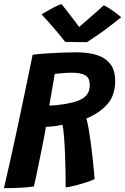

<svg xmlns="http://www.w3.org/2000/svg" viewBox="-20 -924 624 956"><path d="M-0.5 13Q14.5 -49 32 -128.5Q49.5 -208 68.5 -296.2Q87.5 -384.5 106.2 -475.5Q125 -566.5 142.5 -651.5Q170.5 -655 208.5 -657.8Q246.5 -660.5 287 -662Q327.5 -663.5 362 -663.5Q419 -663.5 462 -650Q505 -636.5 529.2 -605.2Q553.5 -574 553.5 -520Q553.5 -449.5 514.5 -405.2Q475.5 -361 410 -334Q415.5 -316 421 -284.8Q426.5 -253.5 431.5 -216.5Q436.5 -179.5 440.5 -142.8Q444.5 -106 447.2 -76.8Q450 -47.5 451 -32Q432.5 -23.5 410 -16.2Q387.5 -9 365.8 -3.2Q344 2.5 328 5.8Q312 9 307 9.5Q307 -26 306.2 -71.8Q305.5 -117.5 303.5 -163.5Q301.5 -209.5 298.5 -246.8Q295.5 -284 291 -302.5Q276 -299.5 260 -297Q244 -294.5 230.5 -293.5Q217 -292.5 208.5 -292Q207 -281 202.2 -254.8Q197.5 -228.5 190.2 -193.5Q183 -158.5 175.5 -121.2Q168 -84 161.2 -51Q154.5 -18 149 4Q131 7.5 105 9.5Q79 11.5 51.2 12.2Q23.5 13 -0.5 13ZM225.5 -398.5Q258 -398.5 306 -406.5Q341.5 -412.5 368.5 -422.5Q395.5 -432.5 411.2 -450.8Q427 -469 427 -500Q427 -536.5 404.2 -549.2Q381.5 -562 338 -562Q330 -562 317.8 -561.5Q305.5 -561 292.2 -559.8Q279 -558.5 268.2 -557.5Q257.5 -556.5 252.5 -556Q251.5 -547.5 248.5 -531.2Q245.5 -515 242.2 -495.2Q239 -475.5 235.5 -456Q232 -436.5 229.2 -421Q226.5 -405.5 225.5 -398.5ZM496.5 -897.5Q507.5 -893 521 -884.5Q534.5 -876 547.8 -866.2Q561 -856.5 570.8 -848.8Q580.5 -841 583.5 -838Q516.5 -784 473.5 -754.5Q430.5 -725 413 -714Q403 -714 382.5 -714.2Q362 -714.5 340.2 -714.8Q318.5 -715 304.5 -715.5Q277.5 -750 248.5 -783.8Q219.5 -817.5 187 -852.5Q198 -859 215.2 -869.2Q232.5 -879.5 251.8 -889.2Q271 -899 286.5 -903.5Q300.5 -886 315.2 -867.5Q330 -849 342.5 -832Q355 -815 364.5 -802.5Q374 -790 377 -785.5H369.5Q378.5 -793.5 400.8 -812.8Q423 -832 449.2 -855Q475.5 -878 496.5 -897.5Z"/></svg>

Font: Grandstander Thin SemiBold
Style: Italic
Weight: 600
Italic angle: -15°
Version: Version 1.200